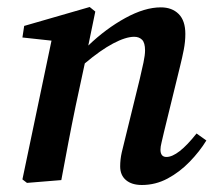

<svg xmlns="http://www.w3.org/2000/svg" viewBox="-20 -514 617 548"><path d="M57 8 44 -2 127 -398 44 -407 49 -440 236 -494 252 -481 232 -384Q282 -432 337.5 -462.5Q393 -493 439 -493Q471 -493 490 -474Q509 -455 509 -417Q509 -395 504.5 -372Q500 -349 494 -325L448 -137Q444 -119 441 -107Q438 -95 438 -87Q438 -66 455 -66Q488 -66 541 -133L569 -113Q550 -82 521.5 -52.5Q493 -23 458.5 -4.5Q424 14 385 14Q356 14 339.5 0Q323 -14 323 -39Q323 -59 327.5 -79Q332 -99 339 -126L379 -289Q385 -314 389.5 -335.5Q394 -357 394 -370Q394 -392 385.5 -400.5Q377 -409 363 -409Q339 -409 303 -390Q267 -371 222 -333L196 -212Q185 -159 175 -106.5Q165 -54 155 0Z"/></svg>

Font: Source Serif 4 Semibold
Style: Italic
Weight: 600
Italic angle: -12°
Designer: Frank Grießhammer
Foundry: Adobe
Version: Version 4.005;hotconv 1.1.0;makeotfexe 2.6.0